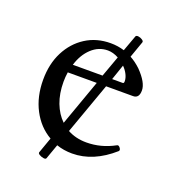

<svg xmlns="http://www.w3.org/2000/svg" viewBox="-106 -568 651 716"><g transform="rotate(20 219.5 -210.0)"><path d="M156 60Q154 65 145 63.5Q136 62 128.5 57.5Q121 53 123 48L145 -14Q98 -41 71 -92.5Q44 -144 44 -211Q44 -274 68.5 -322Q93 -370 136 -397.5Q179 -425 235 -425Q263 -425 289 -417L312 -480Q314 -485 322.5 -484Q331 -483 338.5 -478Q346 -473 344 -468L321 -403Q343 -391 363 -372Q404 -330 404 -299Q404 -268 380 -268H273L200 -64Q233 -46 275 -46Q333 -46 386 -75Q392 -79 398.5 -70.5Q405 -62 400 -57Q323 11 239 11Q206 11 177 1ZM234 -396Q198 -396 170 -370Q142 -344 129 -301H247L277 -384Q255 -396 234 -396ZM332 -309Q332 -322 325 -336Q318 -350 306 -362L285 -301H327Q332 -301 332 -309ZM118 -230Q118 -183 132 -146.5Q146 -110 171 -86L236 -268H121Q118 -249 118 -230Z"/></g></svg>

Font: Junicode SmExp
Style: Regular
Weight: 400
Width: 6
Designer: Peter S. Baker
Version: Version 2.205; ttfautohint (v1.8.4)